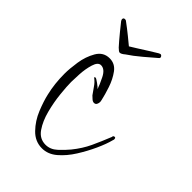

<svg xmlns="http://www.w3.org/2000/svg" viewBox="-124 -398 454 454"><g transform="rotate(45 103.0 -171.0)"><path d="M136 -347Q140 -349 141 -349Q144 -349 146 -345.5Q148 -342 144 -339Q135 -331 116 -315Q97 -299 83 -290Q75 -283 70 -283Q67 -283 60 -290Q50 -301 36.5 -317.5Q23 -334 20 -338Q18 -341 18 -343Q18 -348 23 -348Q26 -348 27 -347Q42 -336 55.5 -325Q69 -314 75 -309Q80 -312 92 -319.5Q104 -327 116.5 -335Q129 -343 136 -347ZM100 7Q77 7 60 -10.5Q43 -28 33.5 -51.5Q24 -75 20 -93Q13 -122 13 -156Q13 -172 16.5 -195.5Q20 -219 31 -238Q42 -257 63 -257Q81 -257 92 -242Q103 -227 109.5 -207.5Q116 -188 119 -174Q119 -173 119.5 -171.5Q120 -170 120 -168Q120 -164 118 -160Q116 -156 111 -156Q107 -156 103 -159.5Q99 -163 96 -166Q90 -174 84 -183Q78 -192 70 -198Q69 -199 69 -200Q69 -201 72 -201Q74 -201 83 -194.5Q92 -188 94 -185Q91 -195 82 -213Q73 -231 60 -231Q50 -231 45 -214.5Q40 -198 39 -179Q38 -160 38 -153Q38 -139 40.5 -114.5Q43 -90 49.5 -65Q56 -40 68 -22.5Q80 -5 100 -5Q116 -5 129 -17Q142 -29 151 -40Q168 -61 178 -82.5Q188 -104 198 -129Q198 -134 203 -134Q206 -134 206 -129Q206 -127 205 -125Q201 -109 191 -87Q181 -65 167.5 -43.5Q154 -22 137 -7.5Q120 7 100 7Z"/></g></svg>

Font: Sassy Frass
Style: Regular
Weight: 400
Designer: Robert E. Leuschke
Foundry: Robert E. Leuschke
Version: Version 1.010; ttfautohint (v1.8.3)